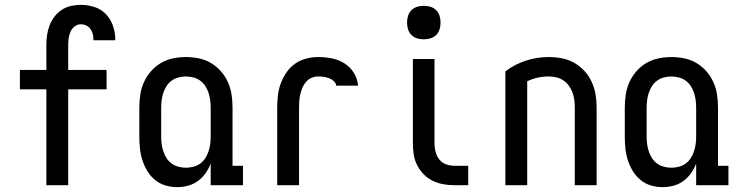

<svg xmlns="http://www.w3.org/2000/svg" viewBox="-20 -763 3040 791"><path d="M171 0V-395H62V-475H171V-578Q171 -598 174 -619Q177 -640 184.5 -659Q192 -678 204.5 -694.5Q217 -711 234.5 -722.5Q252 -734 272.5 -738.5Q293 -743 313 -743Q342 -743 369.5 -734Q397 -725 416.5 -704.5Q436 -684 445.5 -656.5Q455 -629 455 -600V-597H365V-599Q365 -610 362.5 -621.5Q360 -633 353 -643Q346 -653 335.5 -658Q325 -663 313 -663Q299 -663 287.5 -654Q276 -645 270.5 -632.5Q265 -620 263 -606Q261 -592 261 -578V-475H419V-395H261V0Z M710 8Q685 8 661.5 1Q638 -6 619 -21.5Q600 -37 587 -58.5Q574 -80 566.5 -103.5Q559 -127 556.5 -151Q554 -175 554 -200V-320Q554 -347 558 -373.5Q562 -400 573 -424.5Q584 -449 602 -469.5Q620 -490 643 -503.5Q666 -517 692.5 -522.5Q719 -528 746 -528Q773 -528 799.5 -522.5Q826 -517 849 -503.5Q872 -490 890 -469.5Q908 -449 919 -424.5Q930 -400 934 -373.5Q938 -347 938 -320V-80H981V0H848V-89Q840 -68 826.5 -49Q813 -30 795 -17Q777 -4 755 2Q733 8 710 8ZM746 -72Q761 -72 776.5 -76Q792 -80 804.5 -89Q817 -98 825.5 -111Q834 -124 839 -139Q844 -154 846 -169.5Q848 -185 848 -200V-320Q848 -335 846 -350.5Q844 -366 839 -381Q834 -396 825.5 -409Q817 -422 804.5 -431Q792 -440 776.5 -444Q761 -448 746 -448Q731 -448 715.5 -444Q700 -440 687.5 -431Q675 -422 666.5 -409Q658 -396 653 -381Q648 -366 646 -350.5Q644 -335 644 -320V-200Q644 -185 646 -169.5Q648 -154 653 -139Q658 -124 666.5 -111Q675 -98 687.5 -89Q700 -80 715.5 -76Q731 -72 746 -72Z M1122 0V-320Q1122 -345 1125 -370.5Q1128 -396 1137 -420Q1146 -444 1160.5 -465Q1175 -486 1195.5 -500.5Q1216 -515 1241 -521.5Q1266 -528 1291 -528Q1319 -528 1347 -522.5Q1375 -517 1399 -502Q1423 -487 1438 -462.5Q1453 -438 1455 -410H1365Q1364 -421 1355 -429Q1346 -437 1335.5 -441Q1325 -445 1314 -446.5Q1303 -448 1291 -448Q1277 -448 1264 -442.5Q1251 -437 1241.5 -426.5Q1232 -416 1226.5 -403Q1221 -390 1217.5 -376Q1214 -362 1213 -348Q1212 -334 1212 -320V0Z M1909 0H1853Q1829 0 1806.5 -4Q1784 -8 1763 -18Q1742 -28 1725.5 -45Q1709 -62 1698.5 -82.5Q1688 -103 1684.5 -126Q1681 -149 1681 -172V-520H1770V-172Q1770 -154 1774.5 -137Q1779 -120 1790 -106Q1801 -92 1818 -86Q1835 -80 1853 -80H1909ZM1726 -601Q1712 -601 1698.5 -605Q1685 -609 1675 -619Q1665 -629 1661 -642.5Q1657 -656 1657 -670Q1657 -684 1661 -697.5Q1665 -711 1675 -721Q1685 -731 1698.5 -735Q1712 -739 1726 -739Q1740 -739 1753.5 -735Q1767 -731 1777 -721Q1787 -711 1791 -697.5Q1795 -684 1795 -670Q1795 -656 1791 -642.5Q1787 -629 1777 -619Q1767 -609 1753.5 -605Q1740 -601 1726 -601Z M2062 0V-469Q2100 -498 2146 -513Q2192 -528 2240 -528Q2267 -528 2294 -523Q2321 -518 2345 -504.5Q2369 -491 2387.5 -471Q2406 -451 2417.5 -426Q2429 -401 2433.5 -374Q2438 -347 2438 -320V0H2348V-320Q2348 -336 2346 -351.5Q2344 -367 2338.5 -382Q2333 -397 2323.5 -410Q2314 -423 2300.5 -432Q2287 -441 2271.5 -444.5Q2256 -448 2240 -448Q2217 -448 2194.5 -443Q2172 -438 2152 -428V0Z M2710 8Q2685 8 2661.5 1Q2638 -6 2619 -21.5Q2600 -37 2587 -58.5Q2574 -80 2566.5 -103.5Q2559 -127 2556.5 -151Q2554 -175 2554 -200V-320Q2554 -347 2558 -373.5Q2562 -400 2573 -424.5Q2584 -449 2602 -469.5Q2620 -490 2643 -503.5Q2666 -517 2692.5 -522.5Q2719 -528 2746 -528Q2773 -528 2799.5 -522.5Q2826 -517 2849 -503.5Q2872 -490 2890 -469.5Q2908 -449 2919 -424.5Q2930 -400 2934 -373.5Q2938 -347 2938 -320V-80H2981V0H2848V-89Q2840 -68 2826.5 -49Q2813 -30 2795 -17Q2777 -4 2755 2Q2733 8 2710 8ZM2746 -72Q2761 -72 2776.5 -76Q2792 -80 2804.5 -89Q2817 -98 2825.5 -111Q2834 -124 2839 -139Q2844 -154 2846 -169.5Q2848 -185 2848 -200V-320Q2848 -335 2846 -350.5Q2844 -366 2839 -381Q2834 -396 2825.5 -409Q2817 -422 2804.5 -431Q2792 -440 2776.5 -444Q2761 -448 2746 -448Q2731 -448 2715.5 -444Q2700 -440 2687.5 -431Q2675 -422 2666.5 -409Q2658 -396 2653 -381Q2648 -366 2646 -350.5Q2644 -335 2644 -320V-200Q2644 -185 2646 -169.5Q2648 -154 2653 -139Q2658 -124 2666.5 -111Q2675 -98 2687.5 -89Q2700 -80 2715.5 -76Q2731 -72 2746 -72Z"/></svg>

Font: Iosevka Bendy Medium
Style: Regular
Weight: 500
Monospace: yes
Designer: Belleve Invis
Foundry: Belleve Invis
Version: Version 30.1.2